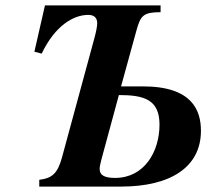

<svg xmlns="http://www.w3.org/2000/svg" viewBox="-20 -689 820 709"><path d="M419 -338C511 -338 569 -322 569 -229C569 -129 513 -32 405 -32C366 -32 348 -42 348 -65C348 -73 350 -83 355 -102ZM427 -370 484 -577C499 -632 510 -644 573 -644V-669H146L107 -498L134 -491C183 -594 251 -634 306 -634C329 -634 339 -622 339 -603C339 -593 335 -571 328 -546L209 -108C193 -49 173 -31 125 -25V0H427C610 0 722 -72 722 -206C722 -281 690 -370 508 -370Z"/></svg>

Font: XITS
Style: Bold Italic
Weight: 700
Italic angle: -16.33°
Designer: MicroPress Inc., with final additions and corrections provided by Coen Hoffman, Elsevier (retired)
Version: Version 1.302